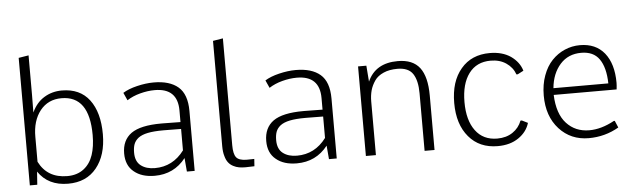

<svg xmlns="http://www.w3.org/2000/svg" viewBox="-48 -940 3729 1128"><g transform="rotate(-5 1816.0 -376.5)"><path d="M312.5 -35.2Q194.8 -35.2 145 -134.3V-280.8Q144.5 -376 191.4 -435.5Q238.3 -494.1 317.4 -494.1Q481.4 -494.1 481.4 -262.7Q481.4 -194.8 464.8 -145.5Q447.8 -94.7 409.7 -65.4Q370.6 -35.2 312.5 -35.2ZM323.2 -539.1Q265.6 -539.1 219.2 -510.7Q172.4 -482.4 146 -424.8L147 -529.3V-761.7L87.9 -752V0H131.8L137.2 -77.1Q195.8 9.8 313.5 9.8Q421.4 9.8 481.4 -64.5Q541.5 -138.7 541.5 -262.2Q541.5 -391.1 485.8 -465.3Q430.2 -539.1 323.2 -539.1Z M829.1 -37.1Q778.3 -37.1 746.6 -61.5Q714.8 -85.9 714.8 -138.2Q714.8 -168 722.2 -188Q730 -208.5 749 -223.6Q769.5 -239.3 805.2 -246.6Q840.8 -253.9 897 -253.9H902.3L1002 -252.9V-126.5Q935.1 -37.1 829.1 -37.1ZM656.2 -138.2Q656.2 -67.4 702.1 -30.3Q747.6 7.8 824.2 7.8Q938 7.8 1007.3 -80.6L1014.2 -0.5H1060.1V-354Q1060.1 -452.6 1009.3 -496.1Q959 -539.1 865.2 -539.1Q818.4 -539.1 766.1 -526.4Q715.3 -514.2 682.6 -493.7L703.1 -448.2Q736.8 -470.2 781.2 -481.9Q825.7 -493.7 867.2 -493.7Q1002 -493.7 1002 -361.8V-293.5L897 -294.9H888.2Q766.1 -294.9 710.9 -255.9Q656.2 -216.3 656.2 -138.2Z M1359.4 4.4Q1390.1 4.4 1412.1 2.9L1415 -40Q1410.2 -39.1 1369.6 -39.1Q1324.2 -39.6 1308.6 -60.1Q1293 -80.1 1293 -131.3V-761.7L1233.9 -752V-130.4Q1233.9 -96.7 1241.2 -72.8Q1247.6 -48.3 1259.3 -33.7Q1270 -19.5 1287.6 -10.3Q1304.2 -1.5 1321.8 1.5Q1338.4 4.4 1359.4 4.4Z M1667 -37.1Q1616.2 -37.1 1584.5 -61.5Q1552.7 -85.9 1552.7 -138.2Q1552.7 -168 1560.1 -188Q1567.9 -208.5 1586.9 -223.6Q1607.4 -239.3 1643.1 -246.6Q1678.7 -253.9 1734.9 -253.9H1740.2L1839.8 -252.9V-126.5Q1772.9 -37.1 1667 -37.1ZM1494.1 -138.2Q1494.1 -67.4 1540 -30.3Q1585.4 7.8 1662.1 7.8Q1775.9 7.8 1845.2 -80.6L1852.1 -0.5H1897.9V-354Q1897.9 -452.6 1847.2 -496.1Q1796.9 -539.1 1703.1 -539.1Q1656.2 -539.1 1604 -526.4Q1553.2 -514.2 1520.5 -493.7L1541 -448.2Q1574.7 -470.2 1619.1 -481.9Q1663.6 -493.7 1705.1 -493.7Q1839.8 -493.7 1839.8 -361.8V-293.5L1734.9 -294.9H1726.1Q1604 -294.9 1548.8 -255.9Q1494.1 -216.3 1494.1 -138.2Z M2069.8 -528.3V0H2128.9V-316.4Q2128.9 -351.1 2137.2 -381.8Q2145 -410.2 2164.1 -438Q2182.1 -463.9 2216.8 -479Q2250.5 -494.1 2298.8 -494.1Q2363.3 -494.1 2389.6 -454.6Q2416 -414.6 2416 -339.4V0H2474.6V-320.8Q2474.6 -432.1 2433.6 -485.8Q2392.6 -539.1 2304.7 -539.1Q2172.4 -539.1 2126 -433.6L2118.7 -528.3Z M3001 -127.9H2992.7Q2976.6 -85.4 2939 -60.1Q2901.4 -34.7 2848.1 -34.7Q2765.1 -34.7 2719.7 -96.2Q2674.3 -157.2 2674.3 -264.6Q2674.3 -372.1 2719.7 -433.1Q2765.1 -494.1 2848.1 -494.1Q2901.4 -494.1 2939 -468.8Q2977.5 -442.9 2992.7 -400.4H3000.5L3035.2 -418.5Q3020 -470.2 2970.2 -505.4Q2920.4 -539.1 2847.2 -539.1Q2738.8 -539.1 2676.8 -465.3Q2613.8 -391.6 2613.8 -264.6Q2613.8 -138.7 2676.8 -64.5Q2739.3 9.8 2847.2 9.8Q2920.9 9.8 2970.2 -24.4Q3019.5 -58.1 3035.2 -110.8Z M3525.9 -300.8H3202.1Q3210 -386.7 3258.3 -440.9Q3305.7 -493.7 3382.3 -493.7Q3454.6 -493.7 3488.8 -444.8Q3523.9 -395 3525.9 -300.8ZM3200.2 -261.2H3571.3Q3574.2 -286.1 3574.2 -300.3Q3574.2 -412.1 3522.9 -476.1Q3471.7 -539.1 3378.9 -539.1Q3331.5 -539.1 3288.6 -520.5Q3246.6 -502.4 3213.4 -467.8Q3180.2 -433.1 3161.1 -380.4Q3141.6 -327.6 3141.6 -262.2Q3141.6 -140.1 3210 -64.9Q3278.3 9.8 3383.8 9.8Q3480 9.8 3561.5 -37.6L3544.4 -78.1H3538.6Q3461.9 -36.1 3391.1 -36.1Q3309.1 -36.1 3256.8 -92.8Q3204.6 -149.4 3200.2 -261.2Z"/></g></svg>

Font: My Font
Style: ExtraLight
Weight: 500
Designer: Vernon Adams
Foundry: newtypography
Version: Version 0.001